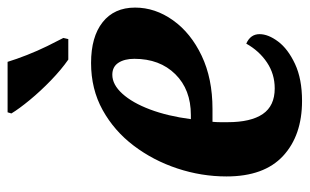

<svg xmlns="http://www.w3.org/2000/svg" viewBox="-175 -631 816 506"><g transform="rotate(-90 233.0 -378.0)"><path d="M329 -606Q303 -624 274.5 -651.5Q246 -679 222.5 -707.5Q199 -736 187 -756L190 -766H323Q330 -743 341 -715Q352 -687 364.5 -661.5Q377 -636 386 -619L383 -606ZM220 10Q129 10 75 -40Q21 -90 21 -189Q21 -255 42 -318.5Q63 -382 102 -433.5Q141 -485 196 -515.5Q251 -546 320 -546Q389 -546 427.5 -515.5Q466 -485 466 -430Q466 -377 432.5 -330Q399 -283 339 -254.5Q279 -226 199 -226H165Q164 -216 164 -206Q164 -196 164 -186Q164 -125 185.5 -93.5Q207 -62 253 -62Q291 -62 321.5 -82.5Q352 -103 371 -137Q396 -126 396 -102Q396 -79 376.5 -53Q357 -27 317.5 -8.5Q278 10 220 10ZM172 -283H183Q250 -283 290.5 -324Q331 -365 331 -432Q331 -458 320.5 -474Q310 -490 289 -490Q263 -490 239 -463.5Q215 -437 197.5 -390.5Q180 -344 172 -283Z"/></g></svg>

Font: Noto Serif Condensed
Style: Bold Italic
Weight: 700
Width: 3
Italic angle: -12°
Designer: Monotype Design Team
Foundry: Monotype Imaging Inc.
Version: Version 2.014